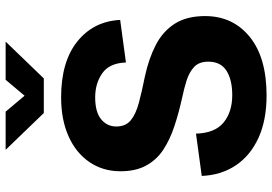

<svg xmlns="http://www.w3.org/2000/svg" viewBox="-166 -814 990 699"><g transform="rotate(-90 329.5 -465.0)"><path d="M451 -502Q449 -562 412 -588Q375 -614 324 -614Q271 -614 244.5 -592.5Q218 -571 218 -537Q218 -503 240.5 -484.5Q263 -466 304 -455Q345 -444 400 -433Q465 -419 514.5 -393.5Q564 -368 592 -324.5Q620 -281 620 -214Q620 -113 544.5 -51.5Q469 10 331 10Q241 10 176.5 -19.5Q112 -49 76.5 -102Q41 -155 38 -226L192 -247Q194 -178 232.5 -146.5Q271 -115 332 -115Q388 -115 421 -136Q454 -157 454 -202Q454 -236 434.5 -254Q415 -272 384.5 -281.5Q354 -291 320 -298Q266 -310 218 -326Q170 -342 133.5 -366Q97 -390 76 -428Q55 -466 55 -522Q55 -586 88.5 -635Q122 -684 182.5 -711Q243 -738 324 -738Q454 -738 527.5 -679Q601 -620 606 -523ZM267 -801 133 -940H272L330 -871L388 -940H527L393 -801Z"/></g></svg>

Font: BDO Grotesk
Style: Bold
Weight: 700
Designer: Deni Anggara
Foundry: Lokal Container
Version: Version 2.000